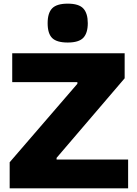

<svg xmlns="http://www.w3.org/2000/svg" viewBox="-20 -1032 752 1052"><path d="M351 -799Q291 -799 266 -823.5Q241 -848 241 -905Q241 -961 266 -986.5Q291 -1012 351 -1012Q412 -1012 436.5 -985.5Q461 -959 461 -905Q461 -851 436.5 -825Q412 -799 351 -799ZM33 -143 404 -573V-582H47V-740H663V-603L290 -167V-158H682V0H33Z"/></svg>

Font: Encode Sans Wide
Style: ExtraBold
Weight: 800
Designer: Pablo Impallari, Andres Torresi
Foundry: Pablo Impallari, Andres Torresi
Version: Version 1.000; ttfautohint (v1.00) -l 8 -r 50 -G 200 -x 14 -